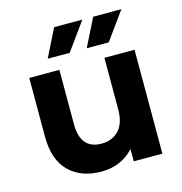

<svg xmlns="http://www.w3.org/2000/svg" viewBox="-111 -851 909 960"><g transform="rotate(-15 343.5 -371.5)"><path d="M614 -538V0H466V-64Q435 -29 392 -10.5Q349 8 299 8Q193 8 131 -53Q69 -114 69 -234V-538H225V-257Q225 -127 334 -127Q390 -127 424 -163.5Q458 -200 458 -272V-538ZM255 -751H401L297 -607H183ZM457 -751H603L499 -607H385Z"/></g></svg>

Font: Montserrat-Bold
Style: Bold
Weight: 700
Version: Version 7.200